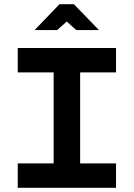

<svg xmlns="http://www.w3.org/2000/svg" viewBox="-20 -900 640 920"><path d="M536 -670H65V-553H237V-117H65V0H536V-117H364V-553H536ZM146 -756H254L300 -797L345 -756H454L334 -880H265Z"/></svg>

Font: LT Wave Mono Bold
Style: Regular
Weight: 700
Designer: Daniel Lyons
Version: Version 2.5 (Glyphs App)